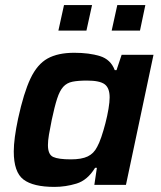

<svg xmlns="http://www.w3.org/2000/svg" viewBox="-20 -725 631 753"><path d="M194 8Q110 8 72 -21Q34 -50 34 -131Q34 -180 51 -260Q73 -361 99.5 -417Q126 -473 166.5 -495.5Q207 -518 271 -518Q330 -518 372 -505Q414 -492 430 -450H437L457 -510H582L474 0H350L360 -67H353Q323 -18 280 -5Q237 8 194 8ZM258 -100Q300 -100 324 -111.5Q348 -123 361 -149Q369 -163 377.5 -188Q386 -213 393.5 -242Q401 -271 405.5 -298Q410 -325 410 -343Q410 -380 390.5 -394.5Q371 -409 321 -409Q286 -409 264 -404.5Q242 -400 228 -384.5Q214 -369 204 -338Q194 -307 183 -255Q176 -221 172 -197Q168 -173 168 -156Q168 -119 188.5 -109.5Q209 -100 258 -100ZM418 -605 440 -705H550L529 -605ZM209 -605 231 -705H341L319 -605Z"/></svg>

Font: Saira SemiBold
Style: Italic
Weight: 600
Italic angle: -12°
Designer: Hector Gatti with collaboration of the Omnibus-Type team
Foundry: Omnibus-Type
Version: Version 1.100; ttfautohint (v1.8.3)